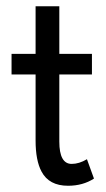

<svg xmlns="http://www.w3.org/2000/svg" viewBox="-20 -583 340 615"><path d="M198 12Q137 12 113 -33.5Q94 -69 94 -133V-344.5H17V-410.5H94V-563H170V-410.5H274.5V-344.5H170V-129.5Q170 -58 209.5 -58Q233.5 -58 258.5 -73L281 -11Q245.5 12 198 12Z"/></svg>

Font: Lucymar Sans
Style: Regular
Weight: 400
Foundry: The League of Moveable Type (original font) / Main changes by Cristiano Sobral with portions from Mirco Monsees
Version: Version 2.001;August 30, 2020;FontCreator 13.0.0.2681 64-bit